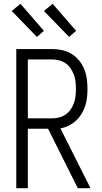

<svg xmlns="http://www.w3.org/2000/svg" viewBox="-20 -994 540 1014"><path d="M458 0H391L234 -314H127V0H66V-735H257Q283 -735 309.5 -729Q336 -723 358.5 -709Q381 -695 398 -674Q415 -653 425 -628.5Q435 -604 438.5 -577.5Q442 -551 442 -524Q442 -501 439.5 -478Q437 -455 429.5 -433Q422 -411 410 -391.5Q398 -372 381 -356.5Q364 -341 343 -330.5Q322 -320 299 -316ZM127 -369H257Q276 -369 294 -374Q312 -379 327.5 -390Q343 -401 353.5 -416.5Q364 -432 370.5 -450Q377 -468 379 -487Q381 -506 381 -524Q381 -543 379 -562Q377 -581 370.5 -598.5Q364 -616 353.5 -632Q343 -648 327.5 -659Q312 -670 294 -675Q276 -680 257 -680H127ZM345 -799 212 -936 258 -974 382 -831ZM175 -799 42 -936 88 -974 212 -831Z"/></svg>

Font: Iosevka Light
Style: Regular
Weight: 300
Monospace: yes
Designer: Belleve Invis
Foundry: Belleve Invis
Version: Version 32.5.0; ttfautohint (v1.8.4)